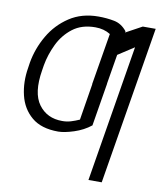

<svg xmlns="http://www.w3.org/2000/svg" viewBox="-83 -605 734 875"><g transform="rotate(10 284.0 -167.5)"><path d="M568.2 -528.4 447.4 203.1H386L490.1 -429.3L415.8 -381L393.1 -244H393.5L360.8 -45.1Q327.4 -18.5 283.6 -4.3Q239.7 9.9 211.3 9.9Q132.8 9.9 88.4 -27.7Q44 -65.3 29.7 -125.4Q15.3 -185.4 26.6 -252.5L30.2 -277Q41.9 -344.1 76.5 -403.8Q111.2 -463.4 168 -500.9Q224.8 -538.4 302.2 -538.4Q340.6 -538.4 375.2 -531.6Q409.8 -524.9 434.7 -493.3L433.6 -487.6L508.5 -528.4ZM221.2 -40.8Q241.1 -40.5 260.8 -46.3Q280.5 -52.2 300.1 -61.1L327.4 -229.8H326.7L366.5 -468.8Q336.6 -487.6 296.9 -487.6Q233.7 -487.6 192.1 -455.6Q150.6 -423.7 127.3 -375.2Q104 -326.7 95.2 -277L91.3 -252.5Q73.5 -145.6 112.2 -93Q150.9 -40.5 221.2 -40.8Z"/></g></svg>

Font: Inter UI Extra Light
Style: Italic
Weight: 200
Italic angle: -9.39999°
Designer: Rasmus Andersson
Foundry: rsms
Version: 3.2;8d6f07862